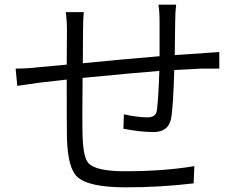

<svg xmlns="http://www.w3.org/2000/svg" viewBox="-20 -789 1040 823"><path d="M47 -495Q98 -495 147 -501L266 -512L267 -657Q267 -700 262 -737H339Q336 -706 336 -660L335 -518Q496 -534 664 -548V-696Q664 -741 659 -769H735Q731 -735 731 -699L729 -553L920 -566V-495H845Q794 -493 727 -489Q722 -323 713 -279Q701 -223 638 -223Q582 -223 509 -237L511 -299Q568 -286 612 -286Q647 -286 652 -313Q659 -362 663 -485Q560 -477 334 -455Q332 -271 334 -205Q337 -112 360 -89Q392 -55 515 -55Q685 -55 813 -77L810 -3Q668 14 519 14Q358 14 310 -32Q271 -69 267 -195Q266 -238 266 -448L152 -435L54 -421Z"/></svg>

Font: Source Han Sans CN Normal
Style: Regular
Weight: 350
Designer: Ryoko NISHIZUKA 西塚涼子 (kana, bopomofo & ideographs); Paul D. Hunt (Latin, Greek & Cyrillic); Sandoll Communications 산돌커뮤니
Foundry: Adobe
Version: Version 2.004;hotconv 1.0.118;makeotfexe 2.5.65603